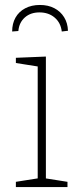

<svg xmlns="http://www.w3.org/2000/svg" viewBox="-20 -754 322 774"><path d="M165 -28 157 -36 252 -21V0H44V-21L139 -36L132 -28V-493L139 -485L44 -500V-521L165 -526ZM141 -734Q174 -734 199 -721Q224 -708 238.5 -684.5Q253 -661 254 -630L229 -627Q225 -662 200.5 -683Q176 -704 139 -704Q103 -704 80 -683.5Q57 -663 54 -629L29 -627Q29 -659 42.5 -683Q56 -707 81.5 -720.5Q107 -734 141 -734Z"/></svg>

Font: Bitter Thin ExtraLight
Style: Regular
Weight: 250
Version: Version 2.002